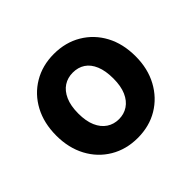

<svg xmlns="http://www.w3.org/2000/svg" viewBox="-129 -695 874 874"><g transform="rotate(-45 307.5 -258.5)"><path d="M307 12Q233 12 175 -22.5Q117 -57 84.5 -118Q52 -179 52 -258Q52 -338 84.5 -399Q117 -460 175 -494.5Q233 -529 307 -529Q382 -529 440 -494.5Q498 -460 530.5 -399.5Q563 -339 563 -258Q563 -179 530 -118Q497 -57 439.5 -22.5Q382 12 307 12ZM307 -109Q340 -109 365.5 -126Q391 -143 405.5 -176Q420 -209 420 -258Q420 -308 406 -341.5Q392 -375 367 -391.5Q342 -408 308 -408Q275 -408 249.5 -391.5Q224 -375 209 -341.5Q194 -308 194 -258Q194 -209 208.5 -176Q223 -143 248.5 -126Q274 -109 307 -109Z"/></g></svg>

Font: DM Sans 11pt ExtraBold
Style: Regular
Weight: 800
Version: Version 4.004;gftools[0.9.30]